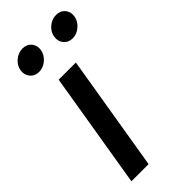

<svg xmlns="http://www.w3.org/2000/svg" viewBox="-241 -798 845 845"><g transform="rotate(-45 181.5 -376.0)"><path d="M25.9 0 115.7 -542.5H222.7L132.8 0ZM288.6 -627.4Q262.2 -627.4 246.8 -646Q231.4 -664.6 235.8 -690.4Q239.7 -716.3 261.5 -734.4Q283.2 -752.4 309.1 -752.4Q335.4 -752.4 350.6 -734.4Q365.7 -716.3 361.8 -690.4Q357.4 -664.6 335.9 -646Q314.5 -627.4 288.6 -627.4ZM79.1 -627.4Q53.2 -627.4 37.8 -646Q22.5 -664.6 26.4 -690.4Q30.8 -716.3 52.5 -734.4Q74.2 -752.4 100.1 -752.4Q126.5 -752.4 141.6 -734.4Q156.7 -716.3 152.8 -690.4Q148.4 -664.6 127 -646Q105.5 -627.4 79.1 -627.4Z"/></g></svg>

Font: Inter 16pt Medium
Style: Italic
Weight: 500
Italic angle: -9.3988°
Version: Version 4.001;git-66647c0bb